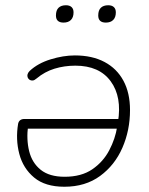

<svg xmlns="http://www.w3.org/2000/svg" viewBox="-20 -703 569 731"><path d="M225 8Q152 8 110 -27Q68 -62 53.5 -117Q39 -172 49 -232Q51 -241 57 -245.5Q63 -250 73 -250H446L440 -213H68L87 -225Q80 -172 91 -127.5Q102 -83 135 -56.5Q168 -30 226 -30Q290 -30 331.5 -58.5Q373 -87 396 -131Q419 -175 426 -220L429 -238Q445 -334 401.5 -393.5Q358 -453 267 -453Q225 -453 187.5 -441.5Q150 -430 119 -404Q111 -397 104.5 -396.5Q98 -396 93 -399Q88 -402 85.5 -408Q83 -414 85 -420.5Q87 -427 93 -433Q124 -462 172.5 -477Q221 -492 265 -492Q331 -492 378 -467Q425 -442 450 -395.5Q475 -349 475 -284Q475 -207 446 -140.5Q417 -74 361 -33Q305 8 225 8ZM383 -617Q354 -617 354 -644Q354 -664 364 -673.5Q374 -683 392 -683Q406 -683 413.5 -676Q421 -669 421 -656Q421 -637 411 -627Q401 -617 383 -617ZM222 -617Q193 -617 193 -644Q193 -664 203 -673.5Q213 -683 231 -683Q245 -683 252.5 -676Q260 -669 260 -656Q260 -637 250 -627Q240 -617 222 -617Z"/></svg>

Font: Nunito Variable Extra Light
Style: Italic
Weight: 200
Italic angle: -9°
Designer: Vernon Adams
Foundry: Vernon Adams
Version: Version 3.602